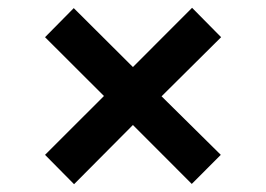

<svg xmlns="http://www.w3.org/2000/svg" viewBox="-20 -503 681 492"><path d="M169.8 -31 95.4 -106.2 246.4 -257 95.4 -407.7 169 -482.2 320.6 -331.2 472.2 -483 546.6 -407.7 394 -256.2 545.8 -106.2 471.4 -31.7 320.6 -182.7Z"/></svg>

Font: Archivo Variable SemiBold
Style: Regular
Weight: 600
Designer: Hector Gatti
Foundry: Omnibus-Type
Version: Version 2.001